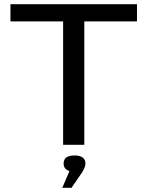

<svg xmlns="http://www.w3.org/2000/svg" viewBox="-20 -690 703 915"><path d="M632.8 -669.9V-587.9H381.8V0H280.8V-587.9H29.8V-669.9ZM276.9 205.1 311 125Q283.2 116.2 283.2 89.8V88.9Q283.2 50.8 335.9 50.8Q360.8 50.8 374 60.8Q387.2 70.8 387.2 88.9V89.8Q387.2 104 373 128.9L320.8 205.1Z"/></svg>

Font: LT Wave
Style: Regular
Weight: 400
Designer: Daniel Lyons
Version: Version 2.5 (Glyphs App)